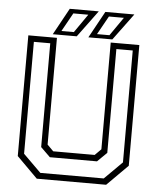

<svg xmlns="http://www.w3.org/2000/svg" viewBox="-57 -897 779 946"><g transform="rotate(5 332.0 -424.0)"><path d="M160.5 0 57.5 -103V-700H199V-172L229.5 -141.5H434.5L465 -172V-700H606.5V-103L503.5 0ZM175.5 -30H489L576.5 -117V-670.5H495.5V-157L448.5 -111H215.5L168.5 -157V-670.5H87.5V-117ZM353 -716 425.5 -848H569L471.5 -716ZM218 -735.5H279.5L343 -827H269ZM177 -716 249.5 -848H393L295.5 -716ZM394 -735.5H455.5L519 -827H445Z"/></g></svg>

Font: Tourney Light
Style: Regular
Weight: 300
Version: Version 1.015